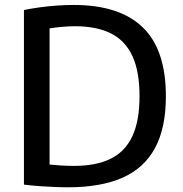

<svg xmlns="http://www.w3.org/2000/svg" viewBox="-20 -768 756 794"><path d="M262.5 6.5Q234 6.5 204.2 5.2Q174.5 4 143.5 1.8Q112.5 -0.5 79 -4.5V-726.5Q110.5 -733 145.2 -737.8Q180 -742.5 215.5 -745Q251 -747.5 285 -747.5Q474 -747.5 570 -655.2Q666 -563 666 -370Q666 -239 621 -155.8Q576 -72.5 486.2 -33Q396.5 6.5 262.5 6.5ZM286.5 -82Q377 -82 437 -111.2Q497 -140.5 527 -204Q557 -267.5 557 -370.5Q557 -472.5 527.5 -536.2Q498 -600 438.8 -629.8Q379.5 -659.5 290.5 -659.5Q266 -659.5 238.8 -657.2Q211.5 -655 185 -650.5V-87.5Q209.5 -85 233.8 -83.5Q258 -82 286.5 -82Z"/></svg>

Font: Encode Sans SC Condensed Thin Medium
Style: Regular
Weight: 500
Version: Version 3.002